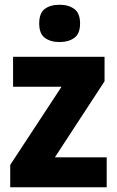

<svg xmlns="http://www.w3.org/2000/svg" viewBox="-20 -788 493 808"><path d="M429 0H23V-94L239 -423H35V-549H420V-446L211 -126H429ZM231 -768Q269 -768 293 -750Q317 -732 317 -689Q317 -646 292.5 -628.5Q268 -611 231 -611Q193 -611 169 -628.5Q145 -646 145 -689Q145 -733 168.5 -750.5Q192 -768 231 -768Z"/></svg>

Font: Noto Sans Devanagari SemiCondensed ExtraBold
Style: Regular
Weight: 800
Width: 4
Designer: Jelle Bosma - Monotype Design Team
Foundry: Monotype Imaging Inc.
Version: Version 2.004; ttfautohint (v1.8.4.7-5d5b)